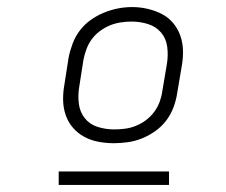

<svg xmlns="http://www.w3.org/2000/svg" viewBox="-20 -722 640 543"><path d="M302 -317Q280 -317 258.5 -321Q237 -325 218.5 -335Q200 -345 186.5 -360.5Q173 -376 166 -396Q159 -416 158.5 -438Q158 -460 162 -482L174 -559Q178 -579 185.5 -599Q193 -619 206 -636Q219 -653 236.5 -665.5Q254 -678 273.5 -686Q293 -694 313 -698Q333 -702 354 -702Q376 -702 397.5 -697Q419 -692 437.5 -682.5Q456 -673 469.5 -657Q483 -641 490 -621Q497 -601 497.5 -579Q498 -557 494 -535L481 -458Q478 -438 470.5 -418Q463 -398 450 -381Q437 -364 419.5 -351.5Q402 -339 382.5 -331Q363 -323 342.5 -320Q322 -317 302 -317ZM303 -356Q318 -356 333.5 -358Q349 -360 364 -366Q379 -372 392.5 -382Q406 -392 416 -405.5Q426 -419 431.5 -434Q437 -449 439 -464L452 -541Q456 -565 453 -589Q450 -613 435.5 -630Q421 -647 398.5 -654Q376 -661 352 -661Q336 -661 320.5 -658.5Q305 -656 290.5 -650Q276 -644 262.5 -634Q249 -624 239.5 -611Q230 -598 224.5 -583Q219 -568 216 -553L204 -476Q200 -452 203 -428.5Q206 -405 220 -387.5Q234 -370 256.5 -363Q279 -356 303 -356ZM458 -199H146V-237H458Z"/></svg>

Font: Iosevka Slab XLtEx
Style: Italic
Weight: 200
Width: 7
Italic angle: -9°
Monospace: yes
Designer: Belleve Invis
Foundry: Belleve Invis
Version: Version 11.1.0; ttfautohint (v1.8.3)